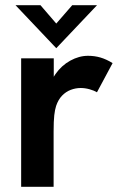

<svg xmlns="http://www.w3.org/2000/svg" viewBox="-20 -717 466 737"><path d="M61.2 0V-493H186.4V-359.2L166.8 -357.2Q170.2 -400 193.1 -432.8Q216 -465.6 249.7 -484.2Q283.4 -502.8 318 -502.8Q342.8 -502.8 365.3 -496.3Q387.8 -489.8 412.2 -474.8L352.2 -362.8Q341.4 -369.4 324 -374.3Q306.6 -379.2 289.8 -379.2Q270 -379.2 251.3 -372Q232.6 -364.8 218.1 -349.7Q203.6 -334.6 195.4 -310.4Q190.8 -296.4 188.3 -274.5Q185.8 -252.6 185.8 -211.8V0ZM196 -532 39.6 -697H135.4L196 -626.6L257.2 -697H352.4Z"/></svg>

Font: Hanken Grotesk
Style: Regular
Weight: 400
Designer: Alfredo Marco Pradil
Foundry: Hanken Design Co.
Version: Version 3.013